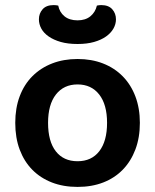

<svg xmlns="http://www.w3.org/2000/svg" viewBox="-20 -720 610 755"><path d="M530 -237Q530 -179 512.5 -132.5Q495 -86 463 -53Q431 -20 386 -2.5Q341 15 285 15Q229 15 184 -2.5Q139 -20 107 -52.5Q75 -85 57.5 -131.5Q40 -178 40 -237Q40 -295 57.5 -341.5Q75 -388 107.5 -420.5Q140 -453 185 -470.5Q230 -488 285 -488Q340 -488 385 -470.5Q430 -453 462.5 -420Q495 -387 512.5 -340.5Q530 -294 530 -237ZM285 -388Q231 -388 200 -348.5Q169 -309 169 -237Q169 -164 199.5 -125Q230 -86 285 -86Q340 -86 370.5 -125.5Q401 -165 401 -237Q401 -309 370 -348.5Q339 -388 285 -388ZM285 -640Q316 -640 335.5 -656Q355 -672 361 -698Q366 -699 369.5 -699.5Q373 -700 378 -700Q407 -700 421.5 -683.5Q436 -667 436 -644Q436 -625 426 -607.5Q416 -590 397 -576.5Q378 -563 350 -555Q322 -547 285 -547Q247 -547 219 -555Q191 -563 171.5 -576.5Q152 -590 142.5 -607.5Q133 -625 133 -644Q133 -667 147.5 -683.5Q162 -700 191 -700Q196 -700 200 -699.5Q204 -699 209 -698Q214 -672 233.5 -656Q253 -640 285 -640Z"/></svg>

Font: Baloo Thambi 2 SemiBold
Style: Regular
Weight: 600
Designer: Aadarsh Rajan and Ek Type
Foundry: Ek Type
Version: Version 1.640;hotconv 1.0.111;makeotfexe 2.5.65597; ttfautoh